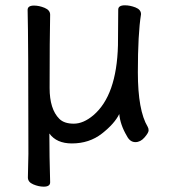

<svg xmlns="http://www.w3.org/2000/svg" viewBox="-20 -511 630 716"><path d="M143.1 185.1Q124 185.1 104 176.5Q84 168 84 150.9L85.9 63Q85.9 -368.2 83 -474.1Q83 -490.2 106.9 -490.2Q126 -490.2 146.5 -481.7Q167 -473.1 167 -456.1Q165 -368.2 165 -183.1Q165 -104 201.2 -67.9Q219.2 -49.8 255.1 -49.8Q291 -49.8 328.1 -81.1Q415 -154.8 419.9 -341.8L420.9 -475.1Q420.9 -491.2 445.8 -491.2Q464.8 -491.2 485.4 -483.2Q505.9 -475.1 505.9 -458Q494.1 -384.8 494.1 -241.2Q494.1 -99.1 530.8 -38.1Q534.2 -32.2 534.2 -24.9Q534.2 -16.1 519 1.5Q503.9 19 484.9 19Q464.8 19 453.1 -3.9Q428.2 -45.9 424.8 -85.9Q407.2 -49.8 360.1 -12.9Q313 23.9 248 23.9Q190.9 23.9 164.1 -13.2Q164.1 68.8 167 168.9Q167 185.1 143.1 185.1Z"/></svg>

Font: LXGW WenKai Screen
Style: Regular
Weight: 400
Designer: LXGW / Fontworks Inc.
Foundry: LXGW / Fontworks Inc.
Version: Version 1.510;January 18,2025